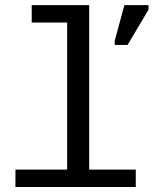

<svg xmlns="http://www.w3.org/2000/svg" viewBox="-20 -745 640 765"><path d="M335.4 -69.3H521V0H41.5V-69.3H247.6V-655.3H106.4V-724.6H335.4ZM437 -565.9V-582L475.6 -724.6H571.8V-706.5L488.3 -565.9Z"/></svg>

Font: Cousine
Style: Regular
Weight: 400
Monospace: yes
Designer: Steve Matteson
Foundry: Monotype Imaging Inc.
Version: Version 1.21